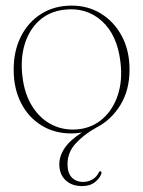

<svg xmlns="http://www.w3.org/2000/svg" viewBox="-20 -454 498 667"><path d="M229 -434.5Q286.5 -434.5 332 -406Q377.5 -377.5 403.8 -327.5Q430 -277.5 430 -212.5Q430 -140.5 398 -88.8Q366 -37 315 -11Q271 13.5 242.8 44.5Q214.5 75.5 214.5 116.5Q214.5 146.5 229.2 162.2Q244 178 269 178Q285.5 178 300.2 169.8Q315 161.5 322.5 146.5Q324.5 141 329 141Q333.5 142 332.5 147.5Q328.5 163.5 310.8 178Q293 192.5 265.5 192.5Q229.5 192.5 208 172.2Q186.5 152 186 117.5Q186 87.5 205 59.8Q224 32 264.5 6.5Q251 8.5 242.8 9Q234.5 9.5 227 9.5Q169 9.5 123.8 -18.5Q78.5 -46.5 53 -96.5Q27.5 -146.5 27.5 -212Q27.5 -277.5 52.8 -327.5Q78 -377.5 123.5 -406Q169 -434.5 229 -434.5ZM257 -5.5Q304.5 -12 339 -43.5Q373.5 -75 389.8 -125.2Q406 -175.5 398.5 -238Q387.5 -333 333.2 -381.5Q279 -430 201 -420Q150 -413.5 115.2 -381.5Q80.5 -349.5 65.5 -299.2Q50.5 -249 58 -188.5Q65 -126.5 93 -83Q121 -39.5 163.5 -19.2Q206 1 257 -5.5Z"/></svg>

Font: Fraunces 144pt Soft Thin
Style: Regular
Weight: 100
Version: Version 1.000;[0bf87f6ff]